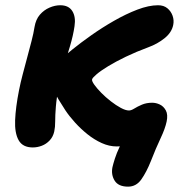

<svg xmlns="http://www.w3.org/2000/svg" viewBox="-20 -546 690 724"><path d="M463 157.8Q426.4 157.8 412.4 135.3Q398.4 112.8 404 84.6Q406.8 72.2 413.2 52Q419.6 31.8 431.5 6.7Q443.4 -18.4 459.8 -44.2L491.8 -20Q479.8 -11 470.8 -5Q461.8 1 450.9 3.6Q440 6.2 420.2 6.2Q391.8 6.2 363.7 -6.5Q335.6 -19.2 310.2 -39.5Q284.8 -59.8 263.2 -83.6Q241.6 -107.4 226.8 -129.6Q214.8 -147.6 201.1 -170.4Q187.4 -193.2 180.1 -219Q172.8 -244.8 177.8 -270Q180.4 -283.8 187.8 -297Q195.2 -310.2 208.8 -321.6Q223 -335.2 253.6 -360Q284.2 -384.8 324.6 -413.3Q365 -441.8 409.9 -467.5Q454.8 -493.2 497.9 -509.7Q541 -526.2 576 -526.2Q597.4 -526.2 611.1 -514.9Q624.8 -503.6 630.8 -486.6Q636.8 -469.6 633.2 -452Q627.6 -423.6 600.6 -401.9Q573.6 -380.2 539.4 -367.8Q493.4 -350.8 454.8 -332.2Q416.2 -313.6 388 -296.4Q359.8 -279.2 344.1 -265.8Q328.4 -252.4 327.2 -246.6Q325.8 -240.4 335.6 -226.6Q345.4 -212.8 361.8 -196.1Q378.2 -179.4 397.9 -164.1Q417.6 -148.8 435.7 -139.1Q453.8 -129.4 466.4 -129.4Q474.8 -129.4 486.4 -136.7Q498 -144 515 -151.3Q532 -158.6 553.8 -158.6Q568.4 -158.6 582.6 -151.9Q596.8 -145.2 605.3 -129.7Q613.8 -114.2 608.4 -87.8Q602.8 -61 585.5 -24.5Q568.2 12 548.6 62.2Q532.4 102.8 513.1 130.3Q493.8 157.8 463 157.8ZM103.8 10Q65.6 10 50.3 -17.2Q35 -44.4 37 -92.9Q39 -141.4 51.6 -205Q57.2 -233.8 65.6 -265.6Q74 -297.4 82.6 -329.5Q91.2 -361.6 98.9 -391.2Q106.6 -420.8 110.2 -444.2Q115 -472.8 130.3 -490.5Q145.6 -508.2 166.4 -517.2Q187.2 -526.2 207.2 -526.2Q239 -526.2 252.7 -504.2Q266.4 -482.2 261 -447.2Q256 -412.2 243.9 -371.7Q231.8 -331.2 220.1 -293.1Q208.4 -255 202.4 -225Q193.2 -176 190.6 -143.3Q188 -110.6 188.1 -88.6Q188.2 -66.6 184.6 -50.4Q180.2 -30.2 167.3 -16.5Q154.4 -2.8 137.6 3.6Q120.8 10 103.8 10Z"/></svg>

Font: Shantell Sans Light
Style: Italic
Weight: 300
Italic angle: -11°
Designer: Stephen Nixon, Anya Danilova, Shantell Martin
Foundry: Arrow Type
Version: Version 1.008;[ac192a2d6]